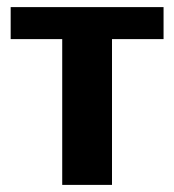

<svg xmlns="http://www.w3.org/2000/svg" viewBox="-20 -520 490 540"><path d="M155 0V-410H10V-500H440V-410H295V0Z"/></svg>

Font: Scada
Style: Bold
Weight: 700
Designer: Jovanny Lemonad
Foundry: Jovanny Lemonad
Version: Version 4.100;PS 004.100;hotconv 1.0.88;makeotf.lib2.5.64775